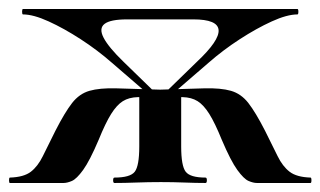

<svg xmlns="http://www.w3.org/2000/svg" viewBox="-21 -406 711 426"><path d="M315 -191 227 -267Q195 -295 158 -319Q121 -343 87 -358.5Q53 -374 30 -374Q28 -374 28 -380Q28 -386 30 -386H639Q641 -386 641 -380Q641 -374 639 -374Q616 -374 582 -358.5Q548 -343 511 -319Q474 -295 442 -267L354 -191L343 -198L416 -269Q466 -316 464 -339.5Q462 -363 408 -363H261Q224 -363 211 -353Q198 -343 209 -322Q220 -301 253 -269L326 -198ZM1 0Q-1 0 -1 -6Q-1 -12 1 -12Q32 -13 47.5 -25Q63 -37 74 -59.5Q85 -82 102 -116Q123 -157 139 -177.5Q155 -198 177.5 -204.5Q200 -211 237 -210Q274 -209 337 -207L336 -189Q305 -191 285 -190.5Q265 -190 251.5 -181.5Q238 -173 225.5 -153Q213 -133 198 -96Q178 -49 163.5 -29Q149 -9 138.5 -4.5Q128 0 120 0ZM233 0Q230 0 230 -6Q230 -12 233 -12Q268 -12 278 -25Q288 -38 288 -81V-198H381V-81Q381 -38 391 -25Q401 -12 435 -12Q438 -12 438 -6Q438 0 435 0Q414 0 388.5 -1Q363 -2 336 -2Q308 -2 281.5 -1Q255 0 233 0ZM549 0Q541 0 530.5 -4.5Q520 -9 505.5 -29Q491 -49 471 -96Q456 -133 443.5 -153Q431 -173 417.5 -181.5Q404 -190 384 -190.5Q364 -191 333 -189L332 -207Q395 -209 432 -210Q469 -211 491.5 -204.5Q514 -198 530 -177.5Q546 -157 567 -116Q584 -82 595 -59.5Q606 -37 621.5 -25Q637 -13 668 -12Q670 -12 670 -6Q670 0 668 0Z"/></svg>

Font: Cormorant Infant Light
Style: Regular
Weight: 300
Designer: Christian Thalmann (Catharsis Fonts)
Foundry: Catharsis Fonts
Version: Version 4.001